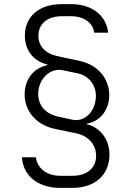

<svg xmlns="http://www.w3.org/2000/svg" viewBox="-20 -760 640 935"><path d="M273 155H333C443 155 513 91 513 -7C513 -100 447 -146 403 -155V-158C466 -168 512 -223 512 -297C512 -378 456 -444 369 -463L258 -487C200 -500 167 -536 167 -586C167 -644 211 -681 281 -681H326C389 -681 433 -648 439 -601H507C497 -685 428 -740 326 -740H281C171 -740 101 -680 101 -586C101 -506 154 -458 211 -446V-443C142 -428 100 -373 100 -300C100 -218 157 -151 249 -132L350 -111C411 -99 448 -55 448 -1C448 58 404 96 333 96H273C207 96 161 59 155 6H87C92 95 164 155 273 155ZM333 -177 260 -193C201 -206 166 -248 166 -302C166 -374 223 -431 285 -418L358 -403C411 -392 447 -347 447 -293C447 -220 394 -164 333 -177Z"/></svg>

Font: JetBrains Mono ExtraLight
Style: Regular
Weight: 240
Monospace: yes
Designer: Philipp Nurullin, Konstantin Bulenkov
Foundry: JetBrains
Version: Version 2.305